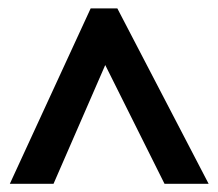

<svg xmlns="http://www.w3.org/2000/svg" viewBox="-20 -666 519 457"><path d="M107.4 -228.5H3.4L195.8 -646H259.3L476.6 -228.5H371.6L230.5 -511.2Z"/></svg>

Font: Khula Bold
Style: Regular
Weight: 700
Designer: Erin McLaughlin, Steve Matteson
Version: Version 1.000;PS 1.0;hotconv 1.0.72;makeotf.lib2.5.5900